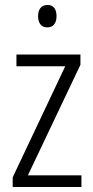

<svg xmlns="http://www.w3.org/2000/svg" viewBox="-20 -751 375 771"><path d="M171 -731C145 -731 133 -713 133 -686C133 -658 146 -641 170 -641C194 -641 207 -658 207 -686C207 -713 196 -731 171 -731ZM307 0V-47H92L303 -491V-532H46V-485H242L31 -39V0Z"/></svg>

Font: Noto Sans Hebrew Condensed Light
Style: Regular
Weight: 300
Width: 3
Designer: Monotype Design Team
Foundry: Monotype Imaging Inc.
Version: Version 2.004